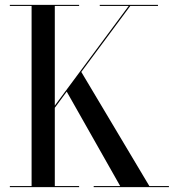

<svg xmlns="http://www.w3.org/2000/svg" viewBox="-20 -770 722 790"><path d="M20.5 -4.5V0H305.5V-4.5H205.5V-326.5L254.5 -393L474.5 -4.5H365.5V0H675V-4.5H594.5L314.5 -474L516 -745.5H630V-750H390.5V-745.5H509.5L205.5 -335.5V-745.5H305.5V-750H20.5V-745.5H110V-4.5Z"/></svg>

Font: Bodoni* 36pt
Style: Regular
Weight: 400
Version: Version 2.3